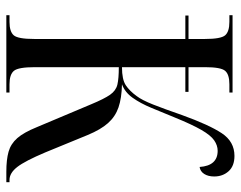

<svg xmlns="http://www.w3.org/2000/svg" viewBox="-97 -663 760 606"><g transform="rotate(90 283.0 -360.0)"><path d="M28 0V-10H49Q80 -10 91.5 -23.5Q103 -37 103 -88V-565H29V-575H103V-627Q103 -677 91.5 -690.5Q80 -704 49 -704H28V-714H272V-704H246Q215 -704 203.5 -690.5Q192 -677 192 -627V-575H270V-565H192V-365Q231 -365 249 -377Q267 -389 283 -411Q296 -428 310 -463.5Q324 -499 343 -554Q374 -640 400.5 -680Q427 -720 472 -720Q504 -720 520.5 -701.5Q537 -683 537 -656Q537 -637 529 -624.5Q521 -612 507 -610Q503 -667 456 -667Q439 -667 423 -656Q407 -645 390 -615.5Q373 -586 351 -532Q335 -493 320.5 -458Q306 -423 288.5 -398.5Q271 -374 246 -365Q290 -364 319 -354Q348 -344 368.5 -321Q389 -298 406 -257L461 -123Q488 -59 507 -34.5Q526 -10 548 -10H555V0H522Q484 0 459 -7Q434 -14 416 -34.5Q398 -55 381 -97L309 -268Q292 -309 279 -327.5Q266 -346 247 -350.5Q228 -355 192 -355V-90Q192 -38 203.5 -24Q215 -10 246 -10H272V0Z"/></g></svg>

Font: Noto Serif Display ExtraCondensed
Style: Regular
Weight: 400
Width: 2
Designer: Monotype Design Team
Foundry: Monotype Imaging Inc.
Version: Version 2.009